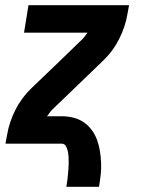

<svg xmlns="http://www.w3.org/2000/svg" viewBox="-20 -550 540 735"><path d="M234 165Q236 154 237.5 142.5Q239 131 240 119.5Q241 108 242 97Q243 86 243 74.5Q243 63 242.5 52Q242 41 240 30.5Q238 20 232.5 10Q227 0 216 0H1L7 -33Q15 -82 39 -129.5Q63 -177 102 -214L195 -303L287 -392Q295 -399 302 -407.5Q309 -416 315 -425H72L89 -530H474L468 -497Q460 -448 436 -400.5Q412 -353 373 -316L188 -138Q180 -131 173 -122.5Q166 -114 160 -105H216Q239 -105 261 -99.5Q283 -94 300.5 -82Q318 -70 331 -52.5Q344 -35 351.5 -14.5Q359 6 362.5 28Q366 50 367 73Q368 96 365.5 119Q363 142 359 165Z"/></svg>

Font: Iosevka Curly XBdObl
Style: Regular
Weight: 800
Italic angle: -9°
Monospace: yes
Designer: Belleve Invis
Foundry: Belleve Invis
Version: Version 11.1.0; ttfautohint (v1.8.3)